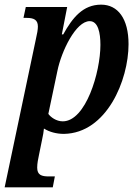

<svg xmlns="http://www.w3.org/2000/svg" viewBox="-39 -566 598 826"><path d="M115 -396 -19 240H188L197 193H171C140 193 121 187 121 155C121 137 125 118 129 99L142 35C146 19 149 -2 150 -13C174 2 204 10 236 10C420 7 514 -221 514 -376C514 -486 468 -546 396 -546C318 -546 273 -490 233 -418H227L250 -536H72L62 -489H76C106 -489 124 -481 124 -452C124 -439 121 -422 115 -396ZM231 -44C203 -44 179 -62 169 -76L208 -261C225 -345 287 -475 347 -475C383 -475 393 -425 393 -373C393 -255 330 -44 231 -44Z"/></svg>

Font: Noto Serif Condensed SemiBold
Style: Italic
Weight: 600
Width: 3
Italic angle: -12°
Designer: Monotype Design Team
Foundry: Monotype Imaging Inc.
Version: Version 2.014